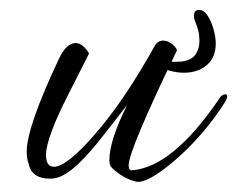

<svg xmlns="http://www.w3.org/2000/svg" viewBox="-20 -360 479 388"><path d="M255 7Q229 1 206 -21Q201 -26 201 -36Q201 -76 237 -148Q209 -112 191 -89Q173 -66 164 -56Q125 -11 99 -2Q90 1 81 1Q44 1 38 -29Q34 -38 34 -54Q34 -103 99 -241Q114 -273 133 -273Q147 -273 160 -252L118 -169Q96 -126 84.5 -95Q73 -64 73 -47Q73 -23 89 -23Q115 -23 173 -90Q204 -126 233.5 -170Q263 -214 292 -266Q298 -278 310 -278Q320 -278 329.5 -269.5Q339 -261 337 -257Q240 -56 240 -26Q240 -14 248 -16Q329 -23 422 -159Q427 -168 433 -169Q439 -171 439 -165Q439 -161 435 -154Q391 -85 330 -33Q276 12 255 7ZM351 -213Q338 -213 321.5 -217.5Q305 -222 294 -227Q291 -229 287 -236Q283 -243 290 -241Q298 -239 310 -237Q322 -235 333 -235Q339 -235 345 -235.5Q351 -236 355 -237Q370 -241 376.5 -252Q383 -263 383 -276Q383 -290 380.5 -299Q378 -308 375 -315Q374 -317 373 -320.5Q372 -324 372 -328Q372 -340 382 -340Q392 -340 399.5 -328.5Q407 -317 411.5 -301Q416 -285 416 -272Q416 -244 398 -228.5Q380 -213 351 -213Z"/></svg>

Font: Ephesis
Style: Regular
Weight: 400
Designer: Robert E. Leuschke
Foundry: Robert E. Leuschke
Version: Version 1.010; ttfautohint (v1.8.3)